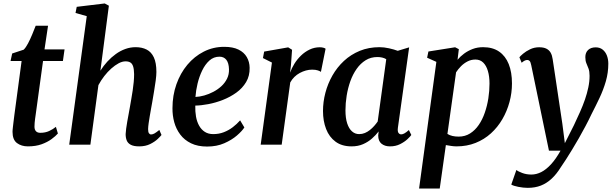

<svg xmlns="http://www.w3.org/2000/svg" viewBox="-20 -837 3559 1111"><path d="M187.5 -181Q185 -163.5 183.2 -150.5Q181.5 -137.5 180.5 -126.5Q179.5 -115.5 179.5 -104Q179.5 -87 188 -77.8Q196.5 -68.5 213 -68.5Q242 -68.5 264.2 -78.8Q286.5 -89 303.5 -103L315 -64.5Q302 -49.5 278.2 -32Q254.5 -14.5 220.5 -2.2Q186.5 10 141.5 10Q104 10 78.2 -9.2Q52.5 -28.5 52.5 -74.5Q52.5 -79 53 -85.5Q53.5 -92 54.8 -102.8Q56 -113.5 58 -130Q60 -146.5 63 -170.5L105 -484H41L50.5 -527.5L117 -549.5Q129.5 -561.5 142.2 -585.8Q155 -610 166.5 -638Q178 -666 186.5 -688H258L237.5 -551H353.5L344 -484H229Z M785.5 10Q754.5 10 737.2 1Q720 -8 713.5 -23.8Q707 -39.5 707 -61Q707.5 -74 710 -92.5Q712.5 -111 716.2 -132.5Q720 -154 724.2 -176.2Q728.5 -198.5 732 -219.5Q735.5 -240.5 739.8 -264.5Q744 -288.5 747.8 -313.5Q751.5 -338.5 753.8 -362.8Q756 -387 756 -408Q755.5 -437 750.2 -453Q745 -469 734.2 -475.5Q723.5 -482 706.5 -482Q687.5 -482 666.5 -470.8Q645.5 -459.5 624 -440.5Q602.5 -421.5 583.2 -396.5Q564 -371.5 549.5 -344.5L503 0H380.5L482 -743.5L417 -762L424 -797.5L586 -817L610 -804L561 -428Q579 -456.5 601.5 -481Q624 -505.5 650 -524.2Q676 -543 705 -553.5Q734 -564 765 -564Q801.5 -564 828.5 -550.2Q855.5 -536.5 870.2 -505Q885 -473.5 885 -420.5Q885 -401.5 881 -371Q877 -340.5 871.2 -307Q865.5 -273.5 861 -246.5Q857.5 -227.5 853.8 -206.5Q850 -185.5 846.5 -164.5Q843 -143.5 840.2 -124.5Q837.5 -105.5 837 -90Q837 -72.5 842 -65.8Q847 -59 854 -59Q864 -59 874.2 -65Q884.5 -71 902 -85L914.5 -56Q909.5 -49 892.8 -33Q876 -17 849 -3.5Q822 10 785.5 10Z M1394 -99.5Q1380.5 -78.5 1350.8 -52.8Q1321 -27 1277.5 -8Q1234 11 1178.5 11Q1124 11 1085.5 -7.8Q1047 -26.5 1023 -58.5Q999 -90.5 988.2 -130Q977.5 -169.5 978 -211Q978 -285 1000.8 -349.2Q1023.5 -413.5 1064 -462Q1104.5 -510.5 1159 -538.2Q1213.5 -566 1277.5 -566Q1328 -566 1360.2 -550Q1392.5 -534 1408.2 -506.5Q1424 -479 1424.5 -445Q1425.5 -398 1404.2 -362.2Q1383 -326.5 1347.5 -301Q1312 -275.5 1270 -259Q1228 -242.5 1185.8 -234.5Q1143.5 -226.5 1110 -226Q1109 -192 1114.2 -162.2Q1119.5 -132.5 1132.2 -109.8Q1145 -87 1165.2 -74Q1185.5 -61 1214 -61Q1247 -61 1275.2 -72Q1303.5 -83 1327 -101Q1350.5 -119 1369.5 -140.5ZM1250 -509Q1216.5 -509 1191.8 -486.8Q1167 -464.5 1150 -429.2Q1133 -394 1123.2 -353.5Q1113.5 -313 1111 -276Q1135 -277 1161.8 -284.5Q1188.5 -292 1214.2 -305.5Q1240 -319 1260.8 -338Q1281.5 -357 1293.8 -381.8Q1306 -406.5 1305 -436.5Q1304 -472.5 1289.8 -490.8Q1275.5 -509 1250 -509Z M1488.5 0 1553.5 -475 1501.5 -501 1508.5 -538.5 1647.5 -563 1670 -549 1663.5 -459.5 1658.5 -416.5Q1667.5 -442 1683.5 -468Q1699.5 -494 1721.8 -515.5Q1744 -537 1771.5 -550.2Q1799 -563.5 1830.5 -563.5Q1841.5 -563.5 1850.8 -561Q1860 -558.5 1864 -555L1837 -421Q1832.5 -425 1819.5 -429.5Q1806.5 -434 1786 -434Q1768 -434 1750 -429Q1732 -424 1714.8 -414.8Q1697.5 -405.5 1683.5 -391.8Q1669.5 -378 1659.5 -360L1610 0Z M2282.5 -98.5Q2279.5 -76.5 2285.8 -68Q2292 -59.5 2301.5 -59.5Q2310 -59.5 2320.2 -65.2Q2330.5 -71 2346 -84.5L2360 -56Q2355 -48 2338 -32Q2321 -16 2295.2 -3Q2269.5 10 2236.5 10Q2206.5 10 2187.5 -5.5Q2168.5 -21 2168.5 -53L2171 -76.5Q2155 -55.5 2132.5 -35.5Q2110 -15.5 2080.8 -2.8Q2051.5 10 2014.5 10Q1958.5 10 1921.8 -17Q1885 -44 1867 -90.5Q1849 -137 1849 -194.5Q1849 -247 1862.8 -299.8Q1876.5 -352.5 1903.5 -400Q1930.5 -447.5 1970.2 -484.5Q2010 -521.5 2061.8 -542.8Q2113.5 -564 2176 -564Q2202 -564 2231.2 -557.5Q2260.5 -551 2281.5 -543L2347.5 -563ZM2215 -494.5Q2204.5 -501 2191.2 -504Q2178 -507 2164 -507Q2125.5 -507 2095.8 -488.5Q2066 -470 2043.8 -438.5Q2021.5 -407 2007.2 -367Q1993 -327 1986 -283.5Q1979 -240 1979 -198.5Q1979 -153.5 1989 -123Q1999 -92.5 2016.8 -76.8Q2034.5 -61 2058 -61Q2076 -61 2091.5 -67.5Q2107 -74 2120.5 -84.8Q2134 -95.5 2145.5 -108.5Q2157 -121.5 2165.5 -134Z M2405 254 2505 -479 2451.5 -503 2459 -539 2613.5 -563.5 2635 -552.5 2627.5 -491Q2643 -510 2665.2 -526.5Q2687.5 -543 2715 -553.5Q2742.5 -564 2775.5 -564Q2831 -564 2868 -538.5Q2905 -513 2923.8 -466Q2942.5 -419 2942.5 -354Q2942.5 -299.5 2928.2 -246.8Q2914 -194 2887 -147.5Q2860 -101 2821 -65.5Q2782 -30 2731.8 -10Q2681.5 10 2622 10Q2607 10 2591 7.5Q2575 5 2560 2.5L2524.5 254ZM2569 -62Q2582 -54 2598.2 -50.2Q2614.5 -46.5 2634 -46.5Q2671 -46.5 2700 -64.8Q2729 -83 2750.2 -114Q2771.5 -145 2785.2 -184.8Q2799 -224.5 2805.8 -268Q2812.5 -311.5 2812.5 -353.5Q2812.5 -395 2803.2 -426.2Q2794 -457.5 2776 -475Q2758 -492.5 2731 -492.5Q2706.5 -492.5 2685.2 -481.5Q2664 -470.5 2647.2 -453.5Q2630.5 -436.5 2619 -418.5Z M3054 -459.5Q3050.5 -477.5 3045 -483.8Q3039.5 -490 3031.5 -490Q3023.5 -490 3016 -486.2Q3008.5 -482.5 2998.5 -474L2985.5 -505.5Q2990.5 -512.5 3006.8 -526.2Q3023 -540 3047.2 -551.8Q3071.5 -563.5 3099.5 -563.5Q3126 -563.5 3142 -555.2Q3158 -547 3166.5 -531.8Q3175 -516.5 3178 -494.5Q3185 -448.5 3192 -401.8Q3199 -355 3206 -308Q3213 -261 3220 -214.2Q3227 -167.5 3234 -121L3248.5 -8.5L3301 -112.5Q3319.5 -151.5 3336 -188.5Q3352.5 -225.5 3364.8 -261Q3377 -296.5 3384.2 -330.8Q3391.5 -365 3391.5 -398.5Q3391.5 -424 3385.5 -440Q3379.5 -456 3373.2 -470.5Q3367 -485 3367 -506.5Q3367 -532.5 3383 -547.8Q3399 -563 3427 -563Q3451 -563 3467.2 -550Q3483.5 -537 3491.8 -515.5Q3500 -494 3500 -468.5Q3500 -416.5 3485.8 -367Q3471.5 -317.5 3449 -270Q3426.5 -222.5 3402.5 -176Q3386.5 -142 3367.8 -106.8Q3349 -71.5 3329.5 -37.2Q3310 -3 3291 28Q3272 59 3255.5 85Q3239 111 3225.5 130Q3200.5 170.5 3172 197Q3143.5 223.5 3109.8 236.8Q3076 250 3034 250Q3008 250 2979.2 244.2Q2950.5 238.5 2938.5 231L2968 146.5Q2978 155 3002 164Q3026 173 3055 173Q3083.5 173 3111.8 158.8Q3140 144.5 3168 114.2Q3196 84 3223.5 35H3156.5Z"/></svg>

Font: Merriweather 28pt SemiBold
Style: Italic
Weight: 600
Italic angle: -7.8°
Version: Version 2.101